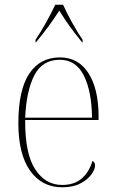

<svg xmlns="http://www.w3.org/2000/svg" viewBox="-20 -786 489 816"><path d="M244 10Q158 10 108 -60.5Q58 -131 58 -262Q58 -403 104 -472.5Q150 -542 235 -542Q313 -542 356 -475Q399 -408 399 -290V-276H87Q86 -133 129.5 -66.5Q173 0 244 0Q296 0 327.5 -27.5Q359 -55 373 -102Q384 -96 384 -83Q384 -66 368 -44Q352 -22 321 -6Q290 10 244 10ZM371 -286Q370 -397 336.5 -464.5Q303 -532 234 -532Q160 -532 126 -466Q92 -400 87 -286ZM131 -617Q151 -646 175 -689Q199 -732 215 -766H248Q263 -732 287 -689Q311 -646 331 -617V-606H329Q298 -644 276 -674.5Q254 -705 232 -741Q209 -705 186.5 -674.5Q164 -644 133 -606H131Z"/></svg>

Font: Noto Serif Display SemiCondensed Thin
Style: Regular
Weight: 100
Width: 4
Designer: Monotype Design Team
Foundry: Monotype Imaging Inc.
Version: Version 2.009